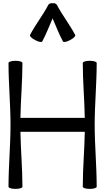

<svg xmlns="http://www.w3.org/2000/svg" viewBox="-20 -1207 685 1241"><path d="M253 -939C279 -987 298 -1038 320 -1088C342 -1038 361 -987 387 -939C391 -932 411 -936 433 -948C455 -959 470 -974 466 -981C431 -1048 383 -1108 348 -1175C343 -1184 332 -1188 320 -1186C308 -1188 297 -1184 292 -1175C257 -1108 209 -1048 174 -981C170 -974 185 -959 207 -948C229 -936 249 -932 253 -939ZM35 -800C35 -667 48 -533 48 -400C48 -267 35 -133 35 0C35 8 55 14 80 14C105 14 125 8 125 0C125 -118 114 -237 112 -355H528C526 -237 515 -118 515 0C515 8 535 14 560 14C585 14 605 8 605 0C605 -133 592 -267 592 -400C592 -533 605 -667 605 -800C605 -808 585 -814 560 -814C535 -814 515 -808 515 -800C515 -682 526 -563 528 -445H112C114 -563 125 -682 125 -800C125 -808 105 -814 80 -814C55 -814 35 -808 35 -800Z"/></svg>

Font: Nupuram
Style: Regular
Weight: 400
Designer: Santhosh Thottingal (santhosh.thottingal@gmail.com)
Foundry: SMC
Version: Version 1.000